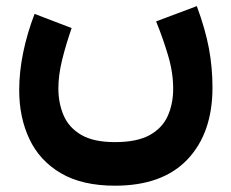

<svg xmlns="http://www.w3.org/2000/svg" viewBox="-20 -379 741 615"><path d="M348.1 76.2Q418.9 76.2 459.5 53.7Q500 31.2 517.3 -7.6Q534.7 -46.4 534.7 -95.2Q534.7 -147.5 517.8 -203.4Q501 -259.3 480 -310.5L610.4 -359.4Q637.7 -285.6 649.2 -224.1Q660.6 -162.6 660.6 -98.6Q660.6 46.9 580.8 131.3Q501 215.8 348.1 215.8Q243.2 215.8 175 175.8Q106.9 135.7 74.2 66.4Q41.5 -2.9 41.5 -90.3Q41.5 -148.4 54.2 -210.4Q66.9 -272.5 90.8 -334.5L209.5 -289.1Q191.4 -237.3 179.2 -188Q167 -138.7 167 -95.7Q167 -48.8 183.6 -9.8Q200.2 29.3 239.7 52.7Q279.3 76.2 348.1 76.2Z"/></svg>

Font: Vazirmatn RD FD ExtraBold
Style: Regular
Weight: 800
Designer: Saber Rastikerdar
Foundry: Saber Rastikerdar
Version: Version 33.003